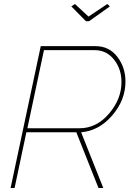

<svg xmlns="http://www.w3.org/2000/svg" viewBox="-20 -941 656 961"><path d="M337 -909 355 -921 423 -858 517 -921 530 -909 426 -835H410ZM33 0 184 -710H459Q526 -710 567 -657Q608 -604 608 -533Q608 -440 541.5 -363Q475 -286 386 -279L497 0H473L362 -279H112L53 0ZM378 -299Q463 -299 525.5 -372Q588 -445 588 -530Q588 -596 550.5 -643Q513 -690 454 -690H200L117 -299Z"/></svg>

Font: Raleway-v4020 Thin
Style: Italic
Weight: 250
Italic angle: -12°
Designer: Matt McInerney, Pablo Impallari, Rodrigo Fuenzalida
Foundry: Matt McInerney, Pablo Impallari, Rodrigo Fuenzalida
Version: Version 4.020;PS 004.020;hotconv 1.0.88;makeotf.lib2.5.64775